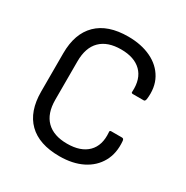

<svg xmlns="http://www.w3.org/2000/svg" viewBox="-156 -798 914 941"><g transform="rotate(30 300.5 -327.5)"><path d="M304 11Q189 11 129 -48Q69 -107 69 -219V-436Q69 -547 129.5 -606.5Q190 -666 305 -666Q379 -666 434.5 -639.5Q490 -613 517.5 -563.5Q545 -514 536 -445Q535 -441 533 -437Q531 -433 526 -433H464Q454 -433 456 -443Q460 -516 420.5 -555Q381 -594 306 -594Q230 -594 189.5 -554Q149 -514 149 -436V-219Q149 -141 189.5 -101Q230 -61 306 -61Q383 -61 422.5 -100.5Q462 -140 456 -212Q454 -222 464 -222H525Q535 -222 536 -209Q542 -142 514.5 -92.5Q487 -43 433 -16Q379 11 304 11Z"/></g></svg>

Font: Sofia Sans Semi Condensed
Style: Regular
Weight: 400
Designer: Botio Nikoltchev, Ani Petrova
Foundry: lettersoup
Version: Version 4.100; ttfautohint (v1.8.4.7-5d5b)